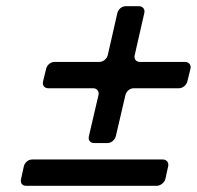

<svg xmlns="http://www.w3.org/2000/svg" viewBox="-20 -641 636 620"><path d="M359 -599 328 -463C325 -451 313 -441 301 -441H156C143 -441 132 -431 129 -419L119 -378C116 -366 123 -356 136 -356H281C293 -356 301 -346 298 -334L267 -201C264 -189 271 -179 284 -179H327C339 -179 351 -189 354 -201L385 -334C388 -346 399 -356 412 -356H558C570 -356 582 -366 585 -378L595 -419C598 -431 590 -441 578 -441H432C419 -441 412 -451 415 -463L446 -599C449 -611 441 -621 429 -621H386C373 -621 362 -611 359 -599ZM514 -63 523 -104C526 -116 518 -126 506 -126H84C71 -126 60 -116 57 -104L48 -63C45 -51 51 -41 64 -41H486C498 -41 511 -51 514 -63Z"/></svg>

Font: DIN Rundschrift
Style: EngKursiv
Weight: 400
Width: 3
Version: Version 1.027